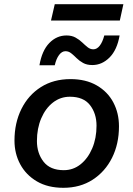

<svg xmlns="http://www.w3.org/2000/svg" viewBox="-20 -886 636 915"><path d="M282 9Q208 9 156 -21.5Q104 -52 76.5 -103Q49 -154 49 -216Q49 -300 82 -366.5Q115 -433 175 -471Q235 -509 316 -509Q389 -509 441 -479Q493 -449 520 -398Q547 -347 547 -284Q547 -200 514 -134Q481 -68 421.5 -29.5Q362 9 282 9ZM284 -75Q329 -75 364 -103Q399 -131 419.5 -179Q440 -227 440 -287Q440 -345 409 -385Q378 -425 313 -425Q268 -425 232.5 -397.5Q197 -370 176.5 -322Q156 -274 156 -214Q156 -156 187.5 -115.5Q219 -75 284 -75ZM550 -717Q538 -648 502 -612Q466 -576 420 -576Q394 -576 376 -586Q358 -596 345 -609Q332 -622 319.5 -632Q307 -642 292 -642Q275 -642 261.5 -624Q248 -606 241 -575H168Q180 -645 215 -681Q250 -717 297 -717Q322 -717 340 -707Q358 -697 371.5 -684Q385 -671 397.5 -661Q410 -651 425 -651Q442 -651 455.5 -668.5Q469 -686 477 -717ZM568 -866 551 -788H223L241 -866Z"/></svg>

Font: Work Sans Medium
Style: Italic
Weight: 500
Italic angle: -13°
Designer: Wei Huang
Foundry: Wei Huang
Version: Version 2.012; ttfautohint (v1.8.3)